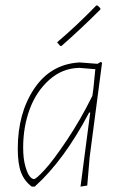

<svg xmlns="http://www.w3.org/2000/svg" viewBox="-20 -689 462 713"><path d="M338 -669 343 -668 353 -658 352 -653Q283 -584 208 -518L203 -519L192 -532Q261 -590 338 -669ZM273 -457H277L342 -452L354 -459L359 -456L313 -106L304 0L279 4L315 -271H311Q218 -94 109 4H98Q71 -16 58.5 -48Q46 -80 46 -137Q46 -268 106.5 -359Q167 -450 273 -457ZM66 -141Q66 -100 74 -72Q82 -44 90.5 -34Q99 -24 106 -24Q114 -24 145.5 -58Q177 -92 228 -168Q279 -244 323 -333L327 -362L334 -432L275 -437Q212 -436 163.5 -393Q115 -350 90.5 -284Q66 -218 66 -141Z"/></svg>

Font: Alegreya Sans SC Thin
Style: Italic
Weight: 100
Italic angle: -7°
Designer: Juan Pablo del Peral
Foundry: Huerta Tipografica
Version: Version 2.007